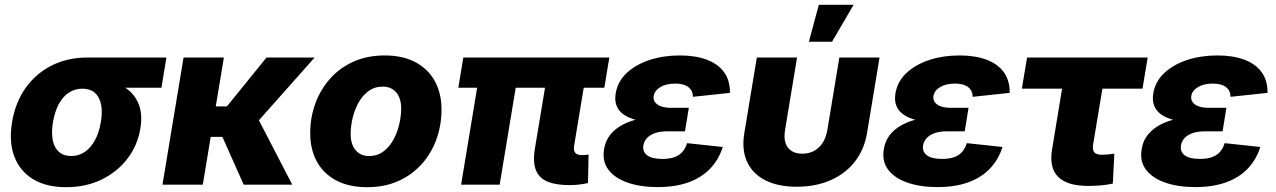

<svg xmlns="http://www.w3.org/2000/svg" viewBox="-20 -778 5376 809"><path d="M258.8 10.7Q174.8 10.7 119.1 -23.2Q63.5 -57.1 40.3 -118.7Q17.1 -180.2 30.8 -263.2Q44.4 -345.7 87.6 -407Q130.9 -468.3 197.8 -502Q264.6 -535.6 348.1 -535.6H681.2L660.2 -408.2H425.8L326.7 -404.3Q295.4 -404.3 270 -387.7Q244.6 -371.1 227.8 -339.6Q210.9 -308.1 203.1 -263.2Q195.8 -218.8 202.4 -186.8Q209 -154.8 228.8 -137.7Q248.5 -120.6 280.3 -120.6Q311.5 -120.6 336.9 -137.7Q362.3 -154.8 379.9 -186.8Q397.5 -218.8 404.8 -263.2Q412.6 -308.1 405.5 -339.6Q398.4 -371.1 378.9 -387.7Q359.4 -404.3 327.6 -404.3L335 -450.2Q393.1 -450.2 440.7 -437.7Q488.3 -425.3 520.8 -398.9Q553.2 -372.6 566.9 -332.3Q580.6 -292 571.3 -236.3Q560.1 -166.5 517.8 -110.6Q475.6 -54.7 409.2 -22Q342.8 10.7 258.8 10.7Z M923.3 -535.6 834.5 0H664.6L753.4 -535.6ZM1305.7 -535.6 1008.8 -201.2H834L850.1 -329.6H936L1103 -535.6ZM1006.8 0 913.6 -209 1063 -286.6 1211.4 0Z M1526.9 10.7Q1451.2 10.7 1397.5 -17.3Q1343.8 -45.4 1315.4 -96.7Q1287.1 -147.9 1287.1 -217.3Q1287.1 -283.2 1308.8 -342.3Q1330.6 -401.4 1371.3 -447Q1412.1 -492.7 1470.2 -518.6Q1528.3 -544.4 1601.1 -544.4Q1676.8 -544.4 1730.2 -516.1Q1783.7 -487.8 1812 -436.5Q1840.3 -385.3 1840.3 -316.4Q1840.3 -251 1819.3 -192.1Q1798.3 -133.3 1757.8 -87.6Q1717.3 -42 1659.2 -15.6Q1601.1 10.7 1526.9 10.7ZM1534.7 -120.6Q1570.3 -120.6 1595.9 -140.1Q1621.6 -159.7 1638.2 -190.4Q1654.8 -221.2 1662.6 -256.1Q1670.4 -291 1670.4 -320.8Q1670.4 -350.1 1660.9 -370.6Q1651.4 -391.1 1634.3 -402.1Q1617.2 -413.1 1593.3 -413.1Q1557.6 -413.1 1531.7 -393.6Q1505.9 -374 1489.5 -343.5Q1473.1 -313 1465.3 -278.6Q1457.5 -244.1 1457.5 -213.4Q1457.5 -169.9 1478.3 -145.3Q1499 -120.6 1534.7 -120.6Z M2381.3 2Q2288.1 2 2254.4 -34.7Q2220.7 -71.3 2233.4 -149.4L2292 -502H2455.1L2399.4 -166Q2395.5 -145 2403.3 -134.8Q2411.1 -124.5 2431.6 -124.5Q2440.9 -124.5 2448.2 -125.2Q2455.6 -126 2460 -127L2457.5 -6.8Q2445.3 -3.9 2425 -1Q2404.8 2 2381.3 2ZM1922.9 0 2005.9 -502H2168.5L2085.4 0ZM1911.1 -408.2 1932.1 -535.6H2547.4L2526.4 -408.2Z M2751 10.3Q2679.2 10.3 2625.2 -8.3Q2571.3 -26.9 2543.9 -62.5Q2516.6 -98.1 2525.4 -149.9Q2530.8 -184.6 2551.3 -210.2Q2571.8 -235.8 2604.2 -252.9Q2636.7 -270 2679.7 -278.6Q2722.7 -287.1 2773.4 -287.1H2876.5L2866.2 -224.6H2790Q2761.2 -224.6 2740.2 -217.3Q2719.2 -210 2706.5 -196.8Q2693.8 -183.6 2690.9 -165.5Q2686.5 -139.6 2706.3 -124Q2726.1 -108.4 2771 -108.4Q2800.8 -108.4 2821.3 -115.7Q2841.8 -123 2855 -137.7Q2868.2 -152.3 2875 -174.8L3025.4 -158.7Q3008.3 -105 2971.9 -67.1Q2935.5 -29.3 2880.4 -9.5Q2825.2 10.3 2751 10.3ZM2771.5 -260.7Q2721.2 -260.7 2681.9 -267.8Q2642.6 -274.9 2616.7 -289.8Q2590.8 -304.7 2579.8 -328.1Q2568.8 -351.6 2574.2 -384.8Q2583 -435.5 2621.1 -470.9Q2659.2 -506.3 2717.3 -525.4Q2775.4 -544.4 2844.2 -544.4Q2910.2 -544.4 2957.8 -526.6Q3005.4 -508.8 3030.8 -473.9Q3056.2 -439 3055.7 -386.7L2899.9 -370.1Q2899.4 -396.5 2880.4 -411.1Q2861.3 -425.8 2825.2 -425.8Q2786.6 -425.8 2762.2 -410.9Q2737.8 -396 2734.4 -373Q2731 -351.6 2750.2 -337.6Q2769.5 -323.7 2806.6 -323.7H2882.3L2872.1 -260.7Z M3337.4 8.8Q3257.8 8.8 3204.3 -18.6Q3150.9 -45.9 3127.7 -96.7Q3104.5 -147.5 3116.2 -217.3L3168.9 -535.6H3338.4L3287.6 -228.5Q3282.7 -197.8 3289.8 -175.8Q3296.9 -153.8 3314.9 -142.1Q3333 -130.4 3360.4 -130.4Q3388.2 -130.4 3409.9 -142.1Q3431.6 -153.8 3446 -175.8Q3460.4 -197.8 3465.8 -228.5L3516.6 -535.6H3686L3633.3 -217.3Q3621.6 -147.5 3581.8 -96.7Q3542 -45.9 3479.5 -18.6Q3417 8.8 3337.4 8.8ZM3388.2 -602.1 3430.2 -757.8H3576.7L3485.8 -602.1Z M3929.7 10.3Q3857.9 10.3 3804 -8.3Q3750 -26.9 3722.7 -62.5Q3695.3 -98.1 3704.1 -149.9Q3709.5 -184.6 3730 -210.2Q3750.5 -235.8 3783 -252.9Q3815.4 -270 3858.4 -278.6Q3901.4 -287.1 3952.1 -287.1H4055.2L4044.9 -224.6H3968.8Q3939.9 -224.6 3918.9 -217.3Q3897.9 -210 3885.3 -196.8Q3872.6 -183.6 3869.6 -165.5Q3865.2 -139.6 3885 -124Q3904.8 -108.4 3949.7 -108.4Q3979.5 -108.4 4000 -115.7Q4020.5 -123 4033.7 -137.7Q4046.9 -152.3 4053.7 -174.8L4204.1 -158.7Q4187 -105 4150.6 -67.1Q4114.3 -29.3 4059.1 -9.5Q4003.9 10.3 3929.7 10.3ZM3950.2 -260.7Q3899.9 -260.7 3860.6 -267.8Q3821.3 -274.9 3795.4 -289.8Q3769.5 -304.7 3758.5 -328.1Q3747.6 -351.6 3752.9 -384.8Q3761.7 -435.5 3799.8 -470.9Q3837.9 -506.3 3896 -525.4Q3954.1 -544.4 4022.9 -544.4Q4088.9 -544.4 4136.5 -526.6Q4184.1 -508.8 4209.5 -473.9Q4234.9 -439 4234.4 -386.7L4078.6 -370.1Q4078.1 -396.5 4059.1 -411.1Q4040 -425.8 4003.9 -425.8Q3965.3 -425.8 3940.9 -410.9Q3916.5 -396 3913.1 -373Q3909.7 -351.6 3929 -337.6Q3948.2 -323.7 3985.4 -323.7H4061L4050.8 -260.7Z M4564.9 5.4Q4476.1 5.4 4438 -33.4Q4399.9 -72.3 4413.1 -149.4L4455.1 -404.3H4285.6L4307.6 -535.6H4815.9L4793.9 -404.3H4625L4585.9 -169.4Q4582.5 -146.5 4590.8 -136.2Q4599.1 -126 4624 -126Q4634.8 -126 4650.4 -127.4Q4666 -128.9 4675.3 -130.4L4668.9 -4.4Q4641.1 1.5 4615.2 3.4Q4589.4 5.4 4564.9 5.4Z M5016.1 10.3Q4944.3 10.3 4890.4 -8.3Q4836.4 -26.9 4809.1 -62.5Q4781.7 -98.1 4790.5 -149.9Q4795.9 -184.6 4816.4 -210.2Q4836.9 -235.8 4869.4 -252.9Q4901.9 -270 4944.8 -278.6Q4987.8 -287.1 5038.6 -287.1H5141.6L5131.3 -224.6H5055.2Q5026.4 -224.6 5005.4 -217.3Q4984.4 -210 4971.7 -196.8Q4959 -183.6 4956.1 -165.5Q4951.7 -139.6 4971.4 -124Q4991.2 -108.4 5036.1 -108.4Q5065.9 -108.4 5086.4 -115.7Q5106.9 -123 5120.1 -137.7Q5133.3 -152.3 5140.1 -174.8L5290.5 -158.7Q5273.4 -105 5237.1 -67.1Q5200.7 -29.3 5145.5 -9.5Q5090.3 10.3 5016.1 10.3ZM5036.6 -260.7Q4986.3 -260.7 4947 -267.8Q4907.7 -274.9 4881.8 -289.8Q4856 -304.7 4845 -328.1Q4834 -351.6 4839.4 -384.8Q4848.1 -435.5 4886.2 -470.9Q4924.3 -506.3 4982.4 -525.4Q5040.5 -544.4 5109.4 -544.4Q5175.3 -544.4 5222.9 -526.6Q5270.5 -508.8 5295.9 -473.9Q5321.3 -439 5320.8 -386.7L5165 -370.1Q5164.6 -396.5 5145.5 -411.1Q5126.5 -425.8 5090.3 -425.8Q5051.8 -425.8 5027.3 -410.9Q5002.9 -396 4999.5 -373Q4996.1 -351.6 5015.4 -337.6Q5034.7 -323.7 5071.8 -323.7H5147.5L5137.2 -260.7Z"/></svg>

Font: Inter 20pt ExtraBold
Style: Italic
Weight: 800
Italic angle: -9.3988°
Version: Version 4.001;git-66647c0bb